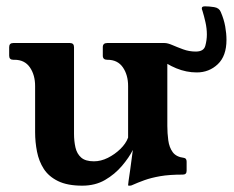

<svg xmlns="http://www.w3.org/2000/svg" viewBox="-20 -576 740 607"><path d="M240 11Q193 11 163.5 -3.5Q134 -18 118.5 -42Q103 -66 97 -96.5Q91 -127 91 -158V-304Q91 -339 74.5 -363Q58 -387 26 -387H22Q9 -387 9 -400V-427Q9 -440 22 -440H201Q214 -440 214 -427V-153Q214 -130 218.5 -110Q223 -90 236.5 -78Q250 -66 277 -66Q299 -66 321 -77Q343 -88 360.5 -105Q378 -122 385 -141V-304Q385 -339 368.5 -363Q352 -387 320 -387H319Q305 -387 305 -400V-427Q305 -440 319 -440H495Q509 -440 509 -427V-178Q509 -155 512 -132.5Q515 -110 526 -95Q537 -80 561 -77Q570 -76 570 -65V-36Q570 -24 558 -24Q515 -24 486.5 -19Q458 -14 437 -6.5Q416 1 396 10Q394 11 389 11H387Q385 11 385 9Q385 7 386.5 -4Q388 -15 391.5 -38.5Q395 -62 400 -102Q388 -78 365.5 -51.5Q343 -25 312 -7Q281 11 240 11ZM435 -440Q445 -440 465 -440Q485 -440 500 -440Q510 -440 525 -433.5Q540 -427 559 -420Q578 -413 599 -413Q624 -413 629 -431Q634 -449 634 -467Q634 -486 629.5 -506Q625 -526 620 -542Q618 -546 618 -550Q618 -556 628 -556Q641 -556 657 -553.5Q673 -551 678 -538Q688 -515 692 -492.5Q696 -470 696 -450Q696 -399 668.5 -373Q641 -347 602 -347Q569 -347 537.5 -360Q506 -373 479.5 -394.5Q453 -416 435 -440Z"/></svg>

Font: Young Serif Light
Style: Regular
Weight: 300
Designer: Bastien Sozeau
Foundry: NBR — Bastien Sozeau
Version: Version 5.001